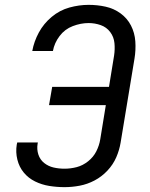

<svg xmlns="http://www.w3.org/2000/svg" viewBox="-20 -763 616 791"><path d="M246 8Q277 8 308.5 2Q340 -4 369.5 -19.5Q399 -35 422.5 -60Q446 -85 459 -115Q472 -145 477 -176L534 -521Q540 -557 537.5 -592.5Q535 -628 519.5 -658Q504 -688 476.5 -708Q449 -728 415 -735.5Q381 -743 345 -743Q306 -743 266 -732Q226 -721 193 -693.5Q160 -666 140 -629Q120 -592 113 -553H198Q204 -586 225.5 -614.5Q247 -643 280 -655.5Q313 -668 345 -668Q371 -668 395 -659.5Q419 -651 434 -631Q449 -611 451.5 -585.5Q454 -560 450 -534L429 -405H195L182 -330H416L393 -189Q389 -164 377 -140Q365 -116 343 -98.5Q321 -81 296 -74.5Q271 -68 246 -68Q222 -68 200.5 -73Q179 -78 162 -91.5Q145 -105 138 -126.5Q131 -148 135 -171L136 -176H51Q50 -172 49 -167Q44 -136 51.5 -105.5Q59 -75 78 -52Q97 -29 124.5 -15.5Q152 -2 183 3Q214 8 246 8Z"/></svg>

Font: Iosevka Sparkle Oblique
Style: Regular
Weight: 400
Italic angle: -9°
Designer: Belleve Invis
Foundry: Belleve Invis
Version: Version 4.5.0; ttfautohint (v1.8.3)